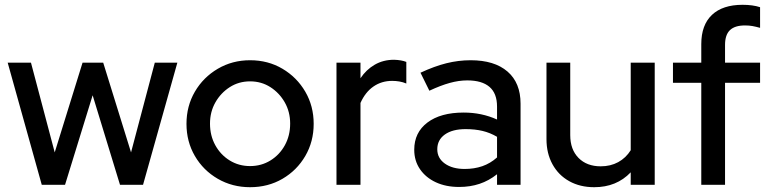

<svg xmlns="http://www.w3.org/2000/svg" viewBox="-20 -770 3204 800"><path d="M154 0 12 -509H109L208 -135L324 -509H410L526 -135L625 -509H719L576 0H480L366 -373L251 0Z M1022 10Q948 10 887.5 -25Q827 -60 792 -120Q757 -180 757 -254Q757 -328 792 -388Q827 -448 887.5 -483.5Q948 -519 1022 -519Q1097 -519 1157 -483.5Q1217 -448 1252 -388Q1287 -328 1287 -254Q1287 -180 1252 -120Q1217 -60 1157 -25Q1097 10 1022 10ZM1022 -78Q1069 -78 1107 -101.5Q1145 -125 1167 -165Q1189 -205 1189 -255Q1189 -304 1166.5 -343.5Q1144 -383 1106.5 -407Q1069 -431 1022 -431Q975 -431 937.5 -407Q900 -383 877.5 -343.5Q855 -304 855 -255Q855 -205 877 -165Q899 -125 937 -101.5Q975 -78 1022 -78Z M1382 0V-509H1482V-444Q1506 -480 1541.5 -500.5Q1577 -521 1622 -521Q1653 -520 1673 -512V-422Q1659 -428 1644 -430.5Q1629 -433 1614 -433Q1570 -433 1536 -409.5Q1502 -386 1482 -341V0Z M1893 9Q1838 9 1796 -10.5Q1754 -30 1730 -65Q1706 -100 1706 -146Q1706 -218 1761 -259.5Q1816 -301 1912 -301Q1987 -301 2051 -272V-326Q2051 -381 2019.5 -408Q1988 -435 1927 -435Q1892 -435 1854 -424.5Q1816 -414 1769 -392L1732 -467Q1790 -494 1840 -506.5Q1890 -519 1941 -519Q2040 -519 2094.5 -472Q2149 -425 2149 -338V0H2051V-44Q2017 -17 1978 -4Q1939 9 1893 9ZM1802 -148Q1802 -111 1833.5 -88.5Q1865 -66 1916 -66Q1956 -66 1989.5 -77.5Q2023 -89 2051 -114V-200Q2022 -217 1990.5 -224.5Q1959 -232 1920 -232Q1865 -232 1833.5 -209.5Q1802 -187 1802 -148Z M2456 10Q2397 10 2352 -15Q2307 -40 2282 -85.5Q2257 -131 2257 -190V-509H2356V-207Q2356 -147 2390.5 -112Q2425 -77 2483 -77Q2524 -77 2556 -94.5Q2588 -112 2608 -144V-509H2708V0H2608V-52Q2549 10 2456 10Z M2902 0V-425H2784V-509H2902V-586Q2902 -666 2946.5 -708Q2991 -750 3074 -750Q3095 -750 3113.5 -747.5Q3132 -745 3147 -740V-654Q3129 -659 3115 -661.5Q3101 -664 3084 -664Q3042 -664 3021.5 -644.5Q3001 -625 3001 -583V-509H3147V-425H3001V0Z"/></svg>

Font: Red Hat Display SemiBold
Style: Regular
Weight: 600
Designer: Pentagram, MCKL
Foundry: Pentagram, MCKL
Version: Version 1.023